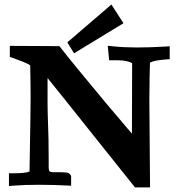

<svg xmlns="http://www.w3.org/2000/svg" viewBox="-20 -817 828 848"><path d="M277.4 -630 307 -581.6 525.3 -714.4 472 -797ZM562.7 -226.6 454.7 -353.8C358.9 -468.3 288.1 -554.8 242.2 -613.2L23.4 -614.4V-594.7V-566L79.5 -545.1C94.8 -539 106.1 -533.5 113.4 -528.7C114.6 -470.2 115.2 -421.8 115.2 -383.5C115.2 -345.2 113.6 -237.2 110.4 -59.7C99.7 -54.5 77.9 -51.9 44.9 -51.8H19.5V4.6L40.7 2.9C71.3 0.3 108.1 -0.9 151.1 -0.9C197.3 -0.9 245 0.4 294.1 3.2V-39.8L291.9 -43.9C290.4 -46 288.2 -48.4 285.3 -51C282.2 -52.9 278 -54.3 272.9 -55.2C264.4 -56.1 243.8 -56.6 211 -56.6C206 -56.8 201.9 -58.1 198.7 -60.5C196.4 -63.9 195.2 -69.5 195 -77.1V-116.2C195 -175.9 194 -229 192 -275.6C190 -322.2 189.4 -387.8 190.1 -472.2C234.6 -417.5 293.3 -344.1 366.3 -252.2L576.2 10.7H587H642.7L639.6 -375.2C640.3 -462.7 641.2 -517.8 642.4 -540.7C644.1 -541.6 648.5 -543.2 655.5 -545.5C662.6 -547.9 671.6 -549.8 682.5 -551.3C693.4 -552.9 709.1 -554.3 729.5 -555.7V-612.6L708.7 -611.3C616 -605.7 540.4 -606 482 -612.2L455.9 -615L462 -550.8H497.5C527.7 -550.8 549.7 -546.4 563.6 -537.7Z"/></svg>

Font: Bentham
Style: Bold
Weight: 700
Version: Version 002.001